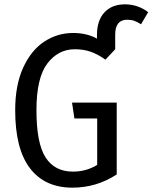

<svg xmlns="http://www.w3.org/2000/svg" viewBox="-20 -853 703 885"><path d="M663 -797 630 -741Q613 -752 599 -757Q585 -762 566 -762Q511 -762 511 -693V-626L466 -578Q431 -603 398 -614.5Q365 -626 325 -626Q248 -626 198 -560Q148 -494 148 -345Q148 -193 190 -127.5Q232 -62 316 -62Q378 -62 428 -93V-307H323L312 -380H518V-49Q425 12 314 12Q187 12 118.5 -77Q50 -166 50 -345Q50 -461 87 -541.5Q124 -622 184.5 -661.5Q245 -701 317 -701Q380 -701 427 -675V-692Q427 -759 461.5 -796Q496 -833 556 -833Q615 -833 663 -797Z"/></svg>

Font: Fira Sans Condensed
Style: Regular
Weight: 400
Width: 3
Designer: bBox Type GmbH & Carrois Corporate GbR & Edenspiekermann AG
Foundry: bBox Type GmbH & Carrois Corporate GbR & Edenspiekermann AG
Version: Version 4.301